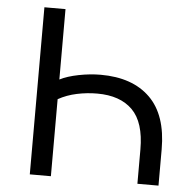

<svg xmlns="http://www.w3.org/2000/svg" viewBox="-51 -756 810 807"><g transform="rotate(5 354.0 -352.5)"><path d="M104 0V-705H193V-408Q224 -424 272 -433.5Q320 -443 365 -443Q499 -443 573 -370.5Q647 -298 647 -153V0H558V-145Q558 -259 506 -311Q454 -363 357 -363Q314 -363 271.5 -354Q229 -345 193 -325V0Z"/></g></svg>

Font: Nunito Sans 8pt
Style: Regular
Weight: 400
Version: Version 3.101;gftools[0.9.27]